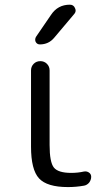

<svg xmlns="http://www.w3.org/2000/svg" viewBox="-20 -799 468 807"><path d="M188.5 -189.5Q188.5 -117.2 206.5 -94.7Q224.6 -72.3 279.3 -72.3Q307.6 -72.3 333 -78.1Q344.7 -80.1 354 -73.7Q363.3 -67.4 363.3 -55.7Q363.3 -48.8 360.8 -42.5Q358.4 -36.1 354.5 -31.2Q350.6 -26.4 344.7 -22.9Q338.9 -19.5 333 -18.6Q299.8 -12.7 265.6 -12.7Q177.7 -12.7 144 -49.3Q110.4 -85.9 110.4 -182.6V-502.9Q110.4 -519.5 121.6 -530.8Q132.8 -542 149.4 -542Q166 -542 177.2 -530.8Q188.5 -519.5 188.5 -502.9ZM194.3 -736.3Q222.7 -779.3 273.4 -779.3Q289.1 -779.3 294.9 -765.6Q297.9 -759.8 297.9 -754.9Q297.9 -747.1 292 -740.2L208 -640.6Q184.6 -612.3 147.5 -612.3Q135.7 -612.3 129.9 -623Q127.9 -627.9 127.9 -631.8Q127.9 -637.7 130.9 -643.6Z"/></svg>

Font: Gen Jyuu Gothic P Normal
Style: Regular
Weight: 300
Designer: [Source Han Sans]
Ryoko NISHIZUKA  (kana & ideographs); Paul D. Hunt (Latin, Greek & Cyrillic); Wenlong ZHANG  (bopomofo
Version: Version 1.002.20150607